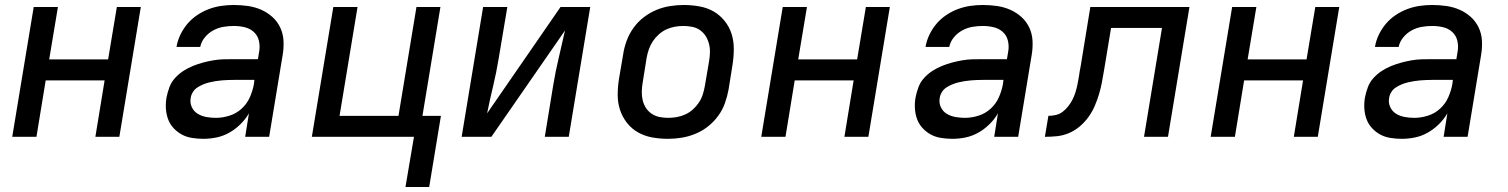

<svg xmlns="http://www.w3.org/2000/svg" viewBox="-20 -548 6040 769"><path d="M29 0 115 -520H212L177 -310H413L448 -520H544L458 0H362L399 -226H163L126 0Z M795 8Q795 8 795 8Q795 8 795 8H794Q772 8 749.5 4.5Q727 1 708.5 -9Q690 -19 675.5 -34.5Q661 -50 653.5 -70Q646 -90 644.5 -112.5Q643 -135 647 -158Q651 -178 658.5 -198.5Q666 -219 681 -235.5Q696 -252 714.5 -264Q733 -276 753 -284Q773 -292 793.5 -297.5Q814 -303 834.5 -306.5Q855 -310 875.5 -310.5Q896 -311 917 -311H1013L1018 -341Q1022 -363 1017 -384.5Q1012 -406 996.5 -420Q981 -434 960 -439Q939 -444 916 -444Q896 -444 875 -440.5Q854 -437 834.5 -426.5Q815 -416 800.5 -398.5Q786 -381 782 -360H687Q691 -385 702.5 -409Q714 -433 731 -453Q748 -473 770.5 -488Q793 -503 817.5 -512Q842 -521 867 -524.5Q892 -528 916 -528Q945 -528 973 -524Q1001 -520 1026 -509Q1051 -498 1071 -480Q1091 -462 1102.5 -437.5Q1114 -413 1115.5 -384.5Q1117 -356 1112 -327L1058 0H962L977 -94Q963 -70 942.5 -50Q922 -30 898 -16.5Q874 -3 847.5 2.5Q821 8 795 8ZM845 -76Q871 -76 898.5 -84.5Q926 -93 947.5 -112.5Q969 -132 980.5 -158Q992 -184 997 -211L999 -228H917Q905 -228 892.5 -227.5Q880 -227 868 -226Q856 -225 843.5 -223Q831 -221 818.5 -218Q806 -215 794 -210Q782 -205 771 -198Q760 -191 753 -180Q746 -169 744 -157Q740 -137 748 -119.5Q756 -102 771.5 -92.5Q787 -83 806 -79.5Q825 -76 845 -76Z M1604 201 1638 0H1229L1315 -520H1412L1340 -84H1576L1648 -520H1744L1672 -84H1746L1699 201Z M1829 0 1915 -520H2012L1977 -312Q1968 -257 1955 -203Q1942 -149 1931 -94L2225 -520H2344L2258 0H2162L2196 -208Q2205 -263 2218 -317Q2231 -371 2243 -426L1948 0Z M2655 8Q2623 8 2592.5 2.5Q2562 -3 2536 -17.5Q2510 -32 2491.5 -55.5Q2473 -79 2463.5 -107.5Q2454 -136 2454 -167.5Q2454 -199 2459 -231L2476 -331Q2480 -358 2490 -385Q2500 -412 2517 -436Q2534 -460 2558 -478.5Q2582 -497 2608.5 -508Q2635 -519 2663 -523.5Q2691 -528 2718 -528Q2750 -528 2781 -522.5Q2812 -517 2837.5 -502.5Q2863 -488 2882 -464.5Q2901 -441 2910 -412.5Q2919 -384 2919 -352.5Q2919 -321 2914 -289L2898 -189Q2893 -162 2883.5 -135Q2874 -108 2856.5 -84Q2839 -60 2815.5 -41.5Q2792 -23 2765 -12Q2738 -1 2710.5 3.5Q2683 8 2655 8ZM2656 -76Q2673 -76 2690.5 -79Q2708 -82 2724.5 -89.5Q2741 -97 2755 -109.5Q2769 -122 2779 -137Q2789 -152 2794.5 -169Q2800 -186 2803 -203L2820 -303Q2823 -321 2823.5 -338.5Q2824 -356 2819.5 -373Q2815 -390 2806 -404Q2797 -418 2783.5 -427.5Q2770 -437 2752.5 -440.5Q2735 -444 2717 -444Q2700 -444 2683 -441Q2666 -438 2649.5 -430.5Q2633 -423 2619 -410.5Q2605 -398 2595 -383Q2585 -368 2579 -351Q2573 -334 2570 -317L2554 -217Q2551 -199 2550.5 -181.5Q2550 -164 2554 -147Q2558 -130 2567 -116Q2576 -102 2590 -92.5Q2604 -83 2621 -79.5Q2638 -76 2656 -76Z M3029 0 3115 -520H3212L3177 -310H3413L3448 -520H3544L3458 0H3362L3399 -226H3163L3126 0Z M3795 8Q3795 8 3795 8Q3795 8 3795 8H3794Q3772 8 3749.5 4.5Q3727 1 3708.5 -9Q3690 -19 3675.5 -34.5Q3661 -50 3653.5 -70Q3646 -90 3644.5 -112.5Q3643 -135 3647 -158Q3651 -178 3658.5 -198.5Q3666 -219 3681 -235.5Q3696 -252 3714.5 -264Q3733 -276 3753 -284Q3773 -292 3793.5 -297.5Q3814 -303 3834.5 -306.5Q3855 -310 3875.5 -310.5Q3896 -311 3917 -311H4013L4018 -341Q4022 -363 4017 -384.5Q4012 -406 3996.5 -420Q3981 -434 3960 -439Q3939 -444 3916 -444Q3896 -444 3875 -440.5Q3854 -437 3834.5 -426.5Q3815 -416 3800.5 -398.5Q3786 -381 3782 -360H3687Q3691 -385 3702.5 -409Q3714 -433 3731 -453Q3748 -473 3770.5 -488Q3793 -503 3817.5 -512Q3842 -521 3867 -524.5Q3892 -528 3916 -528Q3945 -528 3973 -524Q4001 -520 4026 -509Q4051 -498 4071 -480Q4091 -462 4102.5 -437.5Q4114 -413 4115.5 -384.5Q4117 -356 4112 -327L4058 0H3962L3977 -94Q3963 -70 3942.5 -50Q3922 -30 3898 -16.5Q3874 -3 3847.5 2.5Q3821 8 3795 8ZM3845 -76Q3871 -76 3898.5 -84.5Q3926 -93 3947.5 -112.5Q3969 -132 3980.5 -158Q3992 -184 3997 -211L3999 -228H3917Q3905 -228 3892.5 -227.5Q3880 -227 3868 -226Q3856 -225 3843.5 -223Q3831 -221 3818.5 -218Q3806 -215 3794 -210Q3782 -205 3771 -198Q3760 -191 3753 -180Q3746 -169 3744 -157Q3740 -137 3748 -119.5Q3756 -102 3771.5 -92.5Q3787 -83 3806 -79.5Q3825 -76 3845 -76Z M4165 0 4179 -84Q4194 -84 4209 -87.5Q4224 -91 4236.5 -100.5Q4249 -110 4259 -123Q4269 -136 4276 -150Q4283 -164 4287.5 -178.5Q4292 -193 4295 -207.5Q4298 -222 4300.5 -236.5Q4303 -251 4305 -266Q4306 -270 4306.5 -273.5Q4307 -277 4308 -281L4347 -520H4744L4658 0H4562L4634 -436H4430L4402 -267Q4398 -243 4393.5 -219Q4389 -195 4382 -171.5Q4375 -148 4365 -124.5Q4355 -101 4340 -80Q4325 -59 4305 -42Q4285 -25 4261.5 -15Q4238 -5 4213.5 -2.5Q4189 0 4165 0Z M4829 0 4915 -520H5012L4977 -310H5213L5248 -520H5344L5258 0H5162L5199 -226H4963L4926 0Z M5595 8Q5595 8 5595 8Q5595 8 5595 8H5594Q5572 8 5549.5 4.5Q5527 1 5508.5 -9Q5490 -19 5475.5 -34.5Q5461 -50 5453.5 -70Q5446 -90 5444.5 -112.5Q5443 -135 5447 -158Q5451 -178 5458.5 -198.5Q5466 -219 5481 -235.5Q5496 -252 5514.5 -264Q5533 -276 5553 -284Q5573 -292 5593.5 -297.5Q5614 -303 5634.5 -306.5Q5655 -310 5675.5 -310.5Q5696 -311 5717 -311H5813L5818 -341Q5822 -363 5817 -384.5Q5812 -406 5796.5 -420Q5781 -434 5760 -439Q5739 -444 5716 -444Q5696 -444 5675 -440.5Q5654 -437 5634.5 -426.5Q5615 -416 5600.5 -398.5Q5586 -381 5582 -360H5487Q5491 -385 5502.5 -409Q5514 -433 5531 -453Q5548 -473 5570.5 -488Q5593 -503 5617.5 -512Q5642 -521 5667 -524.5Q5692 -528 5716 -528Q5745 -528 5773 -524Q5801 -520 5826 -509Q5851 -498 5871 -480Q5891 -462 5902.5 -437.5Q5914 -413 5915.5 -384.5Q5917 -356 5912 -327L5858 0H5762L5777 -94Q5763 -70 5742.5 -50Q5722 -30 5698 -16.5Q5674 -3 5647.5 2.5Q5621 8 5595 8ZM5645 -76Q5671 -76 5698.5 -84.5Q5726 -93 5747.5 -112.5Q5769 -132 5780.5 -158Q5792 -184 5797 -211L5799 -228H5717Q5705 -228 5692.5 -227.5Q5680 -227 5668 -226Q5656 -225 5643.5 -223Q5631 -221 5618.5 -218Q5606 -215 5594 -210Q5582 -205 5571 -198Q5560 -191 5553 -180Q5546 -169 5544 -157Q5540 -137 5548 -119.5Q5556 -102 5571.5 -92.5Q5587 -83 5606 -79.5Q5625 -76 5645 -76Z"/></svg>

Font: Iosevka SS04 Md Ex Obl
Style: Regular
Weight: 500
Width: 7
Italic angle: -9°
Monospace: yes
Designer: Belleve Invis
Foundry: Belleve Invis
Version: Version 19.0.0; ttfautohint (v1.8.4)